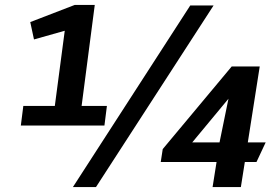

<svg xmlns="http://www.w3.org/2000/svg" viewBox="-20 -754 1122 774"><path d="M747 -732H841L367 0H274ZM74 -327H201L241 -630L117 -595L102 -665L281 -734H362L309 -327H411L401 -248H64ZM853 -101H628L636 -153L914 -486H1027L979 -180H1051L1014 -101H967L951 0H837ZM901 -356 755 -180H865Z"/></svg>

Font: Rosario
Style: Italic
Weight: 400
Italic angle: -8.05°
Designer: Hector Gatti
Foundry: Omnibus Type
Version: Version 1.201